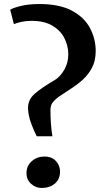

<svg xmlns="http://www.w3.org/2000/svg" viewBox="-20 -924 520 953"><path d="M162.5 -247.5Q148 -274.5 134.2 -312.8Q120.5 -351 119 -385.5Q118.5 -428.5 151.2 -457.8Q184 -487 254.5 -528.5Q279 -543.5 299 -577.8Q319 -612 319 -654.5Q319 -696.5 299.5 -734.8Q280 -773 239.8 -796.8Q199.5 -820.5 136.5 -820.5Q109.5 -820.5 86 -815.5Q62.5 -810.5 49 -804L30.5 -876Q48 -886 85.8 -895Q123.5 -904 175.5 -904Q276.5 -904 338 -870.5Q399.5 -837 427.2 -783.8Q455 -730.5 455 -671Q455 -622.5 436.8 -588Q418.5 -553.5 390.5 -528.2Q362.5 -503 331.8 -483.5Q301 -464 275.2 -446.2Q249.5 -428.5 236.5 -408Q234 -402.5 232 -393.2Q230 -384 230.5 -373.5Q230.5 -344 232.8 -311.5Q235 -279 240 -247.5ZM186.5 9Q157.5 9 134.5 -11.5Q111.5 -32 111.5 -65Q111.5 -101 137.8 -124Q164 -147 200 -147Q238 -147 258 -124.2Q278 -101.5 278 -73Q278 -34 252 -12.5Q226 9 186.5 9Z"/></svg>

Font: Merriweather Text Regular
Style: Bold
Weight: 700
Designer: Eben Sorkin
Foundry: Eben Sorkin
Version: Version 2.100; ttfautohint (v1.7.19-72a1) -l 8 -r 50 -G 200 